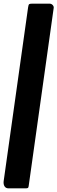

<svg xmlns="http://www.w3.org/2000/svg" viewBox="-23 -867 315 1052"><path d="M24 165Q9 165 2 154Q-5 143 -3 126L131 -827Q133 -842 137.5 -844.5Q142 -847 155 -847H248Q259 -847 266 -839Q273 -831 271 -822L134 153Q133 161 129.5 163Q126 165 117 165Z"/></svg>

Font: Libre Franklin Black
Style: Italic
Weight: 900
Italic angle: -8°
Designer: Pablo Impallari, Rodrigo Fuenzalida, Nhung Nguyen
Foundry: Impallari Type
Version: Version 3.000